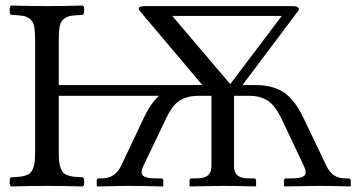

<svg xmlns="http://www.w3.org/2000/svg" viewBox="-20 -667 1283 689"><path d="M598.1 -609.9 806.2 -365.2 991.2 -609.9ZM190.9 -323.2V-122.1Q190.9 -100.6 192.4 -86.7Q193.8 -72.8 198.2 -62.3Q202.6 -51.8 208 -46.4Q213.4 -41 224.6 -37.4Q235.8 -33.7 246.8 -32.7Q257.8 -31.7 277.8 -30.8Q282.2 -26.4 282.2 -14.4Q282.2 -2.4 277.8 2Q188 0 148.9 0Q108.9 0 19 2Q14.6 -2.4 14.6 -14.4Q14.6 -26.4 19 -30.8Q39.1 -31.7 50 -32.7Q61 -33.7 72.3 -37.4Q83.5 -41 88.9 -46.4Q94.2 -51.8 98.6 -62.3Q103 -72.8 104.5 -86.7Q106 -100.6 106 -122.1V-522.9Q106 -554.7 102.8 -571.8Q99.6 -588.9 88.1 -598.4Q76.7 -607.9 62.7 -610.1Q48.8 -612.3 19 -613.8Q14.6 -618.2 14.6 -630.4Q14.6 -642.6 19 -647Q112.8 -645 147.9 -645Q189.9 -645 277.8 -647Q282.2 -642.6 282.2 -630.4Q282.2 -618.2 277.8 -613.8Q248 -612.3 234.1 -610.1Q220.2 -607.9 208.7 -598.4Q197.3 -588.9 194.1 -571.8Q190.9 -554.7 190.9 -522.9V-361.8H706.1L483.9 -625Q466.3 -645 501 -645H1030.8Q1038.6 -645 1043.9 -643.3Q1049.3 -641.6 1052 -637.2Q1054.7 -632.8 1047.9 -625L850.1 -361.8H895Q960 -361.8 999.3 -335Q1038.6 -308.1 1068.8 -244.1L1151.9 -70.8Q1172.9 -26.9 1217.8 -26.9H1230Q1238.8 -26.9 1238.8 -19V0L1236.8 2Q1164.1 0 1125 0L1001 2L999 0V-19Q999 -26.9 1006.8 -26.9H1028.8Q1044.9 -26.9 1055.2 -29.1Q1065.4 -31.2 1071.3 -36.1Q1077.1 -41 1076.9 -49.6Q1076.7 -58.1 1070.8 -70.8L988.8 -244.1Q965.8 -290 939.5 -306.6Q913.1 -323.2 874 -323.2H819.8V-70.8Q819.8 -47.9 832.5 -37.4Q845.2 -26.9 874 -26.9H891.1Q898.9 -26.9 898.9 -19V0L897 2Q819.8 0 780.8 0L662.1 2L660.2 0V-19Q660.2 -26.9 668 -26.9H684.1Q713.9 -26.9 726.3 -37.8Q738.8 -48.8 738.8 -70.8V-323.2H691.9Q652.8 -323.2 625.7 -306.6Q598.6 -290 577.1 -244.1L494.1 -70.8Q482.4 -46.4 493.4 -36.6Q504.4 -26.9 537.1 -26.9H558.1Q565.9 -26.9 565.9 -19V0L564 2Q476.1 0 439.9 0L329.1 2L327.1 0V-19Q327.1 -26.9 335 -26.9H347.2Q391.6 -26.9 414.1 -70.8L496.1 -244.1Q520.5 -295.9 550.8 -323.2Z"/></svg>

Font: Common Serif Medium
Style: Regular
Weight: 500
Designer: Philipp H. Poll, Khaled Hosny
Foundry: Stefan Peev, Context Ltd.
Version: Version 1.026